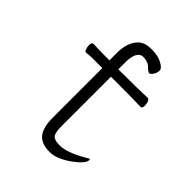

<svg xmlns="http://www.w3.org/2000/svg" viewBox="-190 -759 880 880"><g transform="rotate(45 250.0 -319.0)"><path d="M215 -631Q236 -651 278.5 -651Q321 -651 347.5 -636.5Q374 -622 374 -607.5Q374 -593 365 -579Q356 -565 348 -565Q342 -566 330 -576Q312 -599 276 -599Q256 -599 245 -577Q237 -559 236 -533V-478H241Q383 -478 422 -481Q431 -481 435.5 -469.5Q440 -458 440 -446Q440 -428 429 -428Q409 -428 390 -429Q371 -430 241 -430H236V-108Q236 -68 247 -54.5Q258 -41 292 -41Q339 -41 413 -84H414Q430 -95 435 -95Q436 -93 436 -89Q436 -67 385 -29Q327 13 281 13Q227 13 203.5 -16.5Q180 -46 180 -110V-430H111Q91 -429 79 -427Q70 -427 67 -437Q62 -450 62 -461Q62 -480 75 -480Q105 -478 173 -478H178V-528Q178 -597 215 -631Z"/></g></svg>

Font: Moon Stars Kai HW Light
Style: Regular
Weight: 300
Designer: GuiWonder
Version: Version 1.101